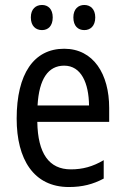

<svg xmlns="http://www.w3.org/2000/svg" viewBox="-20 -742 502 772"><path d="M104 -672C104 -637 124 -621 149 -621C173 -621 192 -637 192 -672C192 -706 173 -722 149 -722C124 -722 104 -706 104 -672ZM275 -672C275 -637 294 -621 319 -621C343 -621 363 -637 363 -672C363 -706 343 -722 319 -722C295 -722 275 -706 275 -672ZM238 -546C116 -546 47 -445 47 -265C47 -102 115 10 257 10C311 10 354 -1 397 -24V-98C353 -72 312 -61 265 -61C177 -61 132 -125 130 -252H419V-308C419 -444 356 -546 238 -546ZM238 -478C307 -478 337 -407 338 -318H131C137 -425 174 -478 238 -478Z"/></svg>

Font: Noto Sans Khmer UI Condensed
Style: Regular
Weight: 400
Width: 3
Designer: Danh Hong and the Monotype Design Team
Foundry: Monotype Imaging Inc.
Version: Version 2.002